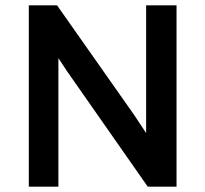

<svg xmlns="http://www.w3.org/2000/svg" viewBox="-20 -700 769 720"><path d="M199 0V-482L232 -432L534 0H642V-680H528V-201L483 -269L194 -680H88V0Z"/></svg>

Font: Catamaran SemiBold
Style: Regular
Weight: 600
Designer: Pria Ravichandran
Version: Version 2.000